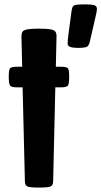

<svg xmlns="http://www.w3.org/2000/svg" viewBox="-20 -846 457 866"><path d="M155.8 0Q114.7 0 103.8 -4.9Q92.8 -9.8 92.3 -27.8L82 -452.1H54.7Q29.3 -452.1 24.4 -461.7Q19.5 -471.2 19.5 -501Q19.5 -528.3 24.4 -536.6Q29.3 -544.9 54.7 -544.9H80.1L76.7 -681.2Q76.7 -695.3 81.5 -702.9Q86.4 -710.4 103.5 -713.6Q120.6 -716.8 155.8 -716.8Q191.4 -716.8 208.3 -713.6Q225.1 -710.4 230.2 -702.9Q235.4 -695.3 234.9 -681.2L231.9 -544.9H256.8Q282.7 -544.9 287.4 -536.6Q292 -528.3 292 -501Q292 -471.2 287.4 -461.7Q282.7 -452.1 256.8 -452.1H229.5L219.7 -27.8Q219.2 -9.8 208 -4.9Q196.8 0 155.8 0ZM332 -629.9Q285.2 -629.9 285.2 -647.9Q285.2 -657.2 285.9 -667.5Q286.6 -677.7 289.6 -698.2L302.7 -795.9Q304.7 -810.5 309.1 -816.9Q313.5 -823.2 326.2 -824.7Q338.9 -826.2 365.7 -826.2Q398.9 -826.2 408 -821.5Q417 -816.9 417 -807.1Q417 -799.3 415.5 -791.3Q414.1 -783.2 410.6 -769L385.3 -658.7Q380.4 -636.7 368.4 -633.3Q356.4 -629.9 332 -629.9Z"/></svg>

Font: Denk One
Style: Regular
Weight: 400
Designer: Irina Smirnova, Eben Sorkin
Foundry: Sorkin Type Co.f
Version: Version 1.004; ttfautohint (v1.8.4.7-5d5b);gftools[0.9.23]